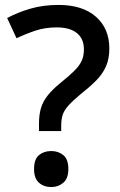

<svg xmlns="http://www.w3.org/2000/svg" viewBox="-20 -744 488 778"><path d="M138 -243Q138 -279 146 -306Q154 -333 173.5 -357.5Q193 -382 225 -408Q261 -437 281.5 -457.5Q302 -478 311 -497.5Q320 -517 320 -544Q320 -587 291.5 -610Q263 -633 210 -633Q163 -633 124 -620Q85 -607 47 -589L9 -671Q52 -694 103.5 -709Q155 -724 217 -724Q315 -724 369 -676Q423 -628 423 -548Q423 -505 409 -474Q395 -443 368.5 -416.5Q342 -390 305 -361Q274 -335 257 -316Q240 -297 234 -278.5Q228 -260 228 -234V-213H138ZM118 -59Q118 -99 138 -115.5Q158 -132 188 -132Q216 -132 236.5 -115.5Q257 -99 257 -59Q257 -21 236.5 -3.5Q216 14 188 14Q158 14 138 -3.5Q118 -21 118 -59Z"/></svg>

Font: Noto Sans NKo Unjoined Medium
Style: Regular
Weight: 500
Designer: Monotype Design Team
Foundry: Monotype Imaging Inc.
Version: Version 2.004